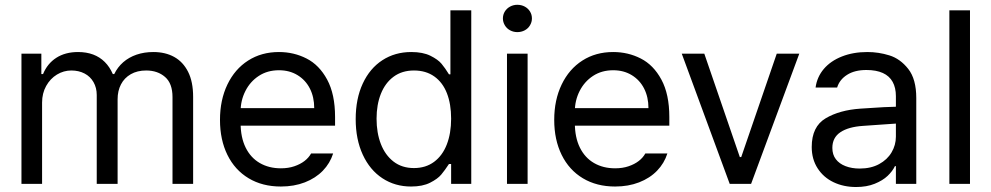

<svg xmlns="http://www.w3.org/2000/svg" viewBox="-20 -749 4037 782"><path d="M67.4 -530.3H148.4V-447.3H155.3Q172.9 -490.2 209.5 -513.7Q246.1 -537.1 297.9 -537.1Q332 -537.1 359.4 -526.9Q386.7 -516.6 406.7 -496.6Q426.8 -476.6 439.5 -447.3H445.3Q459 -475.6 481.9 -495.6Q504.9 -515.6 536.1 -526.4Q567.4 -537.1 604.5 -537.1Q653.3 -537.1 689.5 -517.1Q725.6 -497.1 746.1 -456.5Q766.6 -416 766.6 -354.5V0H682.6V-353.5Q682.6 -409.2 652.3 -435.5Q622.1 -461.9 575.2 -461.9Q539.1 -461.9 512.7 -446.8Q486.3 -431.6 472.7 -405.3Q459 -378.9 459 -344.7V0H374V-362.3Q374 -391.6 360.8 -414.6Q347.7 -437.5 324.2 -449.7Q300.8 -461.9 270.5 -461.9Q239.3 -461.9 211.9 -445.3Q184.6 -428.7 168 -398.9Q151.4 -369.1 151.4 -331.1V0H67.4Z M876 -260.7Q876 -341.8 906.2 -404.8Q936.5 -467.8 990.7 -502.4Q1044.9 -537.1 1116.2 -537.1Q1176.8 -537.1 1228.5 -510.7Q1280.3 -484.4 1312.5 -424.8Q1344.7 -365.2 1344.7 -272.5V-237.3H934.6V-308.6H1259.8Q1259.8 -353.5 1242.2 -388.2Q1224.6 -422.9 1191.9 -442.9Q1159.2 -462.9 1116.2 -462.9Q1069.3 -462.9 1034.2 -439.9Q999 -417 979.5 -378.4Q960 -339.8 960 -295.9V-248Q960 -189.5 980.5 -147.9Q1001 -106.4 1038.1 -85Q1075.2 -63.5 1124 -63.5Q1154.3 -63.5 1178.7 -71.8Q1203.1 -80.1 1220.2 -93.3Q1237.3 -106.4 1247.1 -124H1336.9Q1324.2 -84 1294.9 -53.7Q1265.6 -23.4 1221.7 -6.3Q1177.7 10.7 1124 10.7Q1048.8 10.7 992.7 -22.9Q936.5 -56.6 906.2 -118.2Q876 -179.7 876 -260.7Z M1428.7 -263.7Q1428.7 -346.7 1457.5 -408.7Q1486.3 -470.7 1537.6 -503.9Q1588.9 -537.1 1655.3 -537.1Q1702.1 -537.1 1732.9 -522Q1763.7 -506.8 1778.3 -489.3Q1793 -471.7 1808.6 -446.3H1814.5V-707H1899.4V0H1817.4V-81.1H1808.6Q1792 -55.7 1777.3 -38.1Q1762.7 -20.5 1731.9 -4.9Q1701.2 10.7 1654.3 10.7Q1588.9 10.7 1537.6 -22.9Q1486.3 -56.6 1457.5 -119.1Q1428.7 -181.6 1428.7 -263.7ZM1817.4 -265.6Q1817.4 -325.2 1800.3 -369.1Q1783.2 -413.1 1749 -437.5Q1714.8 -461.9 1666 -461.9Q1617.2 -461.9 1583 -436.5Q1548.8 -411.1 1531.2 -366.7Q1513.7 -322.3 1513.7 -265.6Q1513.7 -208 1531.2 -162.6Q1548.8 -117.2 1583 -90.8Q1617.2 -64.5 1666 -64.5Q1713.9 -64.5 1748 -89.8Q1782.2 -115.2 1799.8 -160.6Q1817.4 -206.1 1817.4 -265.6Z M2044.9 -530.3H2128.9V0H2044.9ZM2028.3 -673.8Q2028.3 -689.5 2036.1 -702.1Q2043.9 -714.8 2057.6 -722.2Q2071.3 -729.5 2086.9 -729.5Q2103.5 -729.5 2117.2 -722.2Q2130.9 -714.8 2138.7 -702.1Q2146.5 -689.5 2146.5 -673.8Q2146.5 -659.2 2138.7 -646Q2130.9 -632.8 2117.2 -625.5Q2103.5 -618.2 2086.9 -618.2Q2071.3 -618.2 2057.6 -625.5Q2043.9 -632.8 2036.1 -646Q2028.3 -659.2 2028.3 -673.8Z M2237.3 -260.7Q2237.3 -341.8 2267.6 -404.8Q2297.9 -467.8 2352.1 -502.4Q2406.2 -537.1 2477.5 -537.1Q2538.1 -537.1 2589.8 -510.7Q2641.6 -484.4 2673.8 -424.8Q2706.1 -365.2 2706.1 -272.5V-237.3H2295.9V-308.6H2621.1Q2621.1 -353.5 2603.5 -388.2Q2585.9 -422.9 2553.2 -442.9Q2520.5 -462.9 2477.5 -462.9Q2430.7 -462.9 2395.5 -439.9Q2360.4 -417 2340.8 -378.4Q2321.3 -339.8 2321.3 -295.9V-248Q2321.3 -189.5 2341.8 -147.9Q2362.3 -106.4 2399.4 -85Q2436.5 -63.5 2485.4 -63.5Q2515.6 -63.5 2540 -71.8Q2564.5 -80.1 2581.5 -93.3Q2598.6 -106.4 2608.4 -124H2698.2Q2685.5 -84 2656.2 -53.7Q2627 -23.4 2583 -6.3Q2539.1 10.7 2485.4 10.7Q2410.2 10.7 2354 -22.9Q2297.9 -56.6 2267.6 -118.2Q2237.3 -179.7 2237.3 -260.7Z M3039.1 0H2952.1L2756.8 -530.3H2848.6L2993.2 -109.4H2999L3143.6 -530.3H3235.4Z M3550.8 -240.2 3495.1 -236.3Q3435.5 -232.4 3402.8 -210.4Q3370.1 -188.5 3370.1 -146.5Q3370.1 -119.1 3384.3 -100.6Q3398.4 -82 3423.8 -72.3Q3449.2 -62.5 3481.4 -62.5Q3527.3 -62.5 3560.5 -80.6Q3593.8 -98.6 3611.3 -128.4Q3628.9 -158.2 3628.9 -192.4V-357.4Q3628.9 -391.6 3615.7 -415.5Q3602.5 -439.5 3575.7 -451.7Q3548.8 -463.9 3508.8 -463.9Q3460.9 -463.9 3430.2 -444.3Q3399.4 -424.8 3389.6 -392.6H3301.8Q3307.6 -435.5 3335.4 -468.3Q3363.3 -501 3409.2 -519Q3455.1 -537.1 3512.7 -537.1Q3558.6 -537.1 3602.5 -523.4Q3646.5 -509.8 3679.2 -468.3Q3711.9 -426.8 3711.9 -349.6V0H3628.9V-72.3H3625Q3615.2 -51.8 3595.2 -32.7Q3575.2 -13.7 3542.5 -0.5Q3509.8 12.7 3466.8 12.7Q3416 12.7 3375 -6.8Q3334 -26.4 3310.1 -63.5Q3286.1 -100.6 3286.1 -150.4Q3286.1 -233.4 3342.8 -267.1Q3399.4 -300.8 3485.4 -306.6Q3495.1 -307.6 3579.1 -312.5L3634.8 -314.5L3635.7 -246.1Q3627 -246.1 3550.8 -240.2Z M3930.7 0H3846.7V-707H3930.7Z"/></svg>

Font: Pretendard Std Variable
Style: Regular
Weight: 400
Designer: Base glyphs from Inter by Rasmus Andersson; Hangeul glyphs from Noto Sans CJK(Source Han Sans) by Jang Soo-young and Kan
Foundry: Kil Hyung-jin
Version: Version 1.309;Glyphs 3.2 (3225)